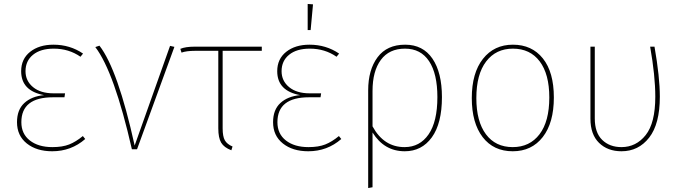

<svg xmlns="http://www.w3.org/2000/svg" viewBox="-20 -755 3450 971"><path d="M250 -529Q334 -529 400 -484L387 -468Q328 -509 252 -509Q185 -509 147 -478Q109 -447 109 -395Q109 -346 147 -314.5Q185 -283 251 -283H309L306 -263H248Q88 -263 88 -137Q88 -78 131 -44.5Q174 -11 245 -11Q296 -11 330 -24.5Q364 -38 399 -67L411 -52Q340 10 244 10Q165 10 115.5 -29.5Q66 -69 66 -137Q66 -200 103 -234Q140 -268 203 -274Q87 -295 87 -395Q87 -457 132.5 -493Q178 -529 250 -529Z M483 -524Q576 -404 661 -19L840 -523L862 -518L673 0H647Q558 -391 462 -517Z M1304 -498H1106V-106Q1106 -65 1117 -45.5Q1128 -26 1156 -14L1150 5Q1113 -9 1098.5 -33.5Q1084 -58 1084 -106V-498H967Q923 -498 898 -489L892 -508Q918 -519 964 -519H1304Z M1536 -735 1563 -733 1551 -603H1536ZM1545 -529Q1629 -529 1695 -484L1682 -468Q1623 -509 1547 -509Q1480 -509 1442 -478Q1404 -447 1404 -395Q1404 -346 1442 -314.5Q1480 -283 1546 -283H1604L1601 -263H1543Q1383 -263 1383 -137Q1383 -78 1426 -44.5Q1469 -11 1540 -11Q1591 -11 1625 -24.5Q1659 -38 1694 -67L1706 -52Q1635 10 1539 10Q1460 10 1410.5 -29.5Q1361 -69 1361 -137Q1361 -200 1398 -234Q1435 -268 1498 -274Q1382 -295 1382 -395Q1382 -457 1427.5 -493Q1473 -529 1545 -529Z M2029 -529Q2119 -529 2167 -458.5Q2215 -388 2215 -264Q2215 -131 2164 -60.5Q2113 10 2027 10Q1923 10 1864 -85V192L1842 196V-298Q1842 -402 1889.5 -465.5Q1937 -529 2029 -529ZM2026 -11Q2103 -11 2147.5 -75.5Q2192 -140 2192 -264Q2192 -382 2150 -445.5Q2108 -509 2028 -509Q1948 -509 1906 -452Q1864 -395 1864 -295V-116Q1921 -11 2026 -11Z M2574 -529Q2670 -529 2725.5 -459.5Q2781 -390 2781 -262Q2781 -134 2725 -62Q2669 10 2573 10Q2476 10 2421 -61.5Q2366 -133 2366 -259Q2366 -386 2422.5 -457.5Q2479 -529 2574 -529ZM2574 -509Q2488 -509 2438.5 -444Q2389 -379 2389 -259Q2389 -141 2437.5 -76Q2486 -11 2573 -11Q2659 -11 2708.5 -76Q2758 -141 2758 -262Q2758 -380 2709.5 -444.5Q2661 -509 2574 -509Z M3290 -519Q3317 -365 3317 -266Q3317 -128 3263 -59Q3209 10 3123 10Q3053 10 3009.5 -32.5Q2966 -75 2966 -155V-519H2988V-156Q2988 -84 3025.5 -47.5Q3063 -11 3123 -11Q3197 -11 3245.5 -72Q3294 -133 3294 -266Q3294 -371 3268 -519Z"/></svg>

Font: FiraGO Thin
Style: Regular
Weight: 100
Designer: bBox Type
Foundry: bBox Type GmbH
Version: Version 1.001;PS 001.001;hotconv 1.0.88;makeotf.lib2.5.64775